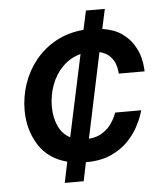

<svg xmlns="http://www.w3.org/2000/svg" viewBox="-51 -664 696 798"><g transform="rotate(-5 296.5 -265.0)"><path d="M187 88 205 1Q125 -20 86 -83.5Q47 -147 47 -227Q47 -283 65 -336.5Q83 -390 118 -433.5Q153 -477 203.5 -505Q254 -533 320 -539L337 -618H416L398 -536Q448 -528 478.5 -506.5Q509 -485 526 -457.5Q543 -430 549.5 -404.5Q556 -379 557 -362Q558 -345 558 -345H450Q450 -345 449 -357Q448 -369 442 -386Q436 -403 421 -418.5Q406 -434 378 -441L303 -86Q338 -89 361 -104.5Q384 -120 397 -138.5Q410 -157 415.5 -171Q421 -185 421 -185H530Q530 -185 523.5 -165Q517 -145 501.5 -116Q486 -87 458 -58Q430 -29 387 -9.5Q344 10 282 10L266 88ZM161 -233Q161 -188 177 -152Q193 -116 226 -99L299 -440Q255 -428 224 -397Q193 -366 177 -322.5Q161 -279 161 -233Z"/></g></svg>

Font: Be Vietnam Pro Medium
Style: Italic
Weight: 500
Italic angle: -12°
Designer: Lam Bao, Tony Le, Vietanh Nguyen
Foundry: Yellow Type Foundry
Version: Version 1.002; ttfautohint (v1.8.3)